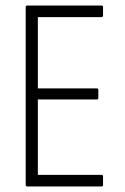

<svg xmlns="http://www.w3.org/2000/svg" viewBox="-20 -675 452 695"><path d="M79 0Q73 0 73 -6V-649Q73 -655 79 -655H348Q353 -655 353 -649V-620Q353 -613 348 -613H117V-355H331Q336 -355 336 -349V-321Q336 -315 331 -315H117V-42H348Q353 -42 353 -36V-6Q353 0 348 0Z"/></svg>

Font: Sofia Sans Condensed Light
Style: Regular
Weight: 300
Designer: Botio Nikoltchev, Ani Petrova
Foundry: lettersoup
Version: Version 4.101